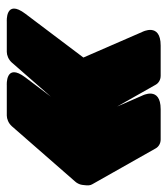

<svg xmlns="http://www.w3.org/2000/svg" viewBox="17 -546 504 579"><g transform="rotate(90 269.5 -256.0)"><path d="M235 -473C230 -482 220 -488 208 -488H117C46 -488 76 -432 76 -432L153 -255L21 -80C-25 -19 45 -24 45 -24H136C146 -24 159 -29 168 -39L334 -229C339 -234 344 -243 345 -251L346 -260C347 -267 347 -276 343 -282ZM427 -473C422 -482 412 -488 400 -488H309C238 -488 268 -432 268 -432L345 -255L213 -80C167 -19 237 -24 237 -24H328C338 -24 351 -29 360 -39L526 -229C531 -234 536 -243 537 -251L538 -260C539 -267 539 -276 535 -282Z"/></g></svg>

Font: Asimov Print
Style: EIt
Weight: 500
Designer: Google
Version: Version 2.000980; 2014